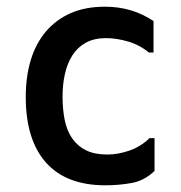

<svg xmlns="http://www.w3.org/2000/svg" viewBox="-20 -557 540 574"><path d="M442 -144V-46Q412 -17 374 -10Q336 -3 295 -3Q178 -3 117.5 -71Q57 -139 57 -267Q57 -328 72 -377.5Q87 -427 117 -462.5Q147 -498 191 -517.5Q235 -537 294 -537Q375 -537 439 -494V-400H425Q397 -423 362.5 -433Q328 -443 297 -443Q261 -443 236 -429Q211 -415 196 -391Q181 -367 174 -335.5Q167 -304 167 -268Q167 -230 173.5 -198Q180 -166 196 -143Q212 -120 237.5 -107.5Q263 -95 301 -95Q332 -95 366 -106.5Q400 -118 427 -144Z"/></svg>

Font: D2Coding ligature
Style: Bold
Weight: 700
Monospace: yes
Designer: Yong-Rak Park; Jeong-Hwan Yoon; Sang-Min Lee;
Foundry: NHN Corporation
Version: Version 1.3.2; Build 20180524